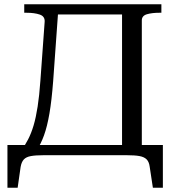

<svg xmlns="http://www.w3.org/2000/svg" viewBox="-20 -730 819 903"><path d="M227 -710H598V-662H227ZM647 -4H554V-710H739V-670H730Q695 -670 671 -663Q647 -656 647 -634ZM684 54Q681 31 669.5 19.5Q658 8 636 4Q614 0 577 0H184Q148 0 125.5 4Q103 8 92 20Q81 32 77 55L63 153H15V-48H746V153H699ZM151 -21H79Q97 -45 112 -74Q127 -103 138 -140Q149 -177 157 -228.5Q165 -280 170 -351L190 -627Q192 -653 167 -661.5Q142 -670 105 -670H94V-710H256L230 -348Q223 -257 212.5 -196Q202 -135 187 -93.5Q172 -52 151 -21Z"/></svg>

Font: Roboto Serif 72pt
Style: Regular
Weight: 400
Designer: Greg Gazdowicz
Foundry: Commercial Type
Version: Version 1.008